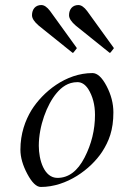

<svg xmlns="http://www.w3.org/2000/svg" viewBox="-20 -729 484 762"><path d="M107 -668.5C107 -656.2 116 -642.3 134 -627L266 -521C267.3 -519.7 268.3 -519 269 -519C269.7 -519 270.7 -519.7 272 -521L283 -535C284.3 -536.3 285 -537.3 285 -538C285 -538.7 284.3 -539.7 283 -541L179 -685C167 -701 155.3 -709 144 -709C120.7 -709 107 -692.3 107 -668.5ZM254 -668.5C254 -656.2 263 -642.3 281 -627L413 -521C414.3 -519.7 415.3 -519 416 -519C416.7 -519 417.7 -519.7 419 -521L430 -535C431.3 -536.3 432 -537.3 432 -538C432 -538.7 431.3 -539.7 430 -541L326 -685C314 -701 302.3 -709 291 -709C267.7 -709 254 -692.3 254 -668.5ZM134 -150.5C134 -228.5 166 -314.2 205 -360C224.1 -382.5 249.6 -403 287.5 -403C303.8 -403 318 -394 330 -376C348 -347.3 357 -313 357 -273C357 -213.7 343.2 -157.2 315.5 -103.5C287.8 -49.8 252 -23 208 -23C154.9 -23 134 -94.4 134 -150.5ZM347 -439C240.8 -439 150.2 -364.1 105 -292C80.1 -251 61 -198.6 61 -135C61 -105 70.2 -72.8 88.5 -38.5C106.8 -4.2 124.7 13 142 13C245.7 13 340 -58 385 -126C412.4 -168.5 430 -212.6 430 -283C430 -318.3 421 -353.2 403 -387.5C385 -421.8 366.3 -439 347 -439Z"/></svg>

Font: fbb
Style: Italic
Weight: 400
Italic angle: -12°
Designer: David J. Perry, Michael Sharpe
Version: Version 0.991